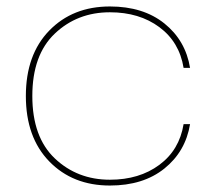

<svg xmlns="http://www.w3.org/2000/svg" viewBox="-20 -567 668 594"><path d="M320 -547Q423 -547 488.5 -494.5Q554 -442 568 -357H548Q535 -437 473 -483Q411 -529 320 -529Q219 -529 149.5 -463Q80 -397 80 -270Q80 -143 149.5 -77Q219 -11 320 -11Q411 -11 473 -57Q535 -103 548 -183H568Q554 -98 488.5 -45.5Q423 7 320 7Q205 7 132.5 -67.5Q60 -142 60 -270Q60 -398 132.5 -472.5Q205 -547 320 -547Z"/></svg>

Font: Poppins Thin
Style: Regular
Weight: 250
Designer: Ninad Kale (Devanagari), Jonny Pinhorn (Latin)
Foundry: Indian Type Foundry
Version: Version 3.200;PS 1.000;hotconv 16.6.54;makeotf.lib2.5.65590